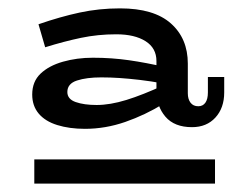

<svg xmlns="http://www.w3.org/2000/svg" viewBox="-20 -718 591 459"><path d="M439 -414Q397 -414 375.5 -439Q354 -464 354 -502V-572Q354 -603 328 -619.5Q302 -636 258 -636Q214 -636 173.5 -627.5Q133 -619 88 -605L72 -660Q124 -678 170.5 -688Q217 -698 267 -698Q348 -698 388.5 -662Q429 -626 429 -566V-495Q429 -481 435.5 -472.5Q442 -464 454 -464Q465 -464 471 -472.5Q477 -481 477 -497V-534H516V-497Q516 -460 495 -437Q474 -414 439 -414ZM183 -410Q146 -410 117 -419Q88 -428 72.5 -446.5Q57 -465 57 -492Q57 -523 77 -542Q97 -561 130.5 -570.5Q164 -580 202 -580Q247 -580 288.5 -574Q330 -568 373 -558V-518Q340 -524 314 -527Q288 -530 266 -531.5Q244 -533 222 -533Q187 -533 164 -525.5Q141 -518 141 -498Q141 -481 161 -474Q181 -467 211 -467Q243 -467 282 -479Q321 -491 373 -515L371 -470Q327 -443 279.5 -426.5Q232 -410 183 -410ZM62 -337H494V-279H62Z"/></svg>

Font: BioRhyme SemiExpanded
Style: Bold
Weight: 700
Width: 6
Designer: Aoife Mooney
Foundry: Aoife Mooney Type
Version: Version 1.600;gftools[0.9.33]